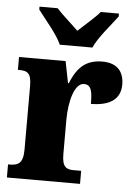

<svg xmlns="http://www.w3.org/2000/svg" viewBox="-54 -808 604 850"><g transform="rotate(5 248.0 -383.0)"><path d="M191 -606H336C355 -651 412 -715 440 -753V-766H359C341 -743 290 -700 263 -674C237 -700 187 -743 168 -766H87V-753C115 -715 172 -651 191 -606ZM9 0H334V-58H302C269 -58 249 -66 249 -125V-277C249 -358 271 -442 313 -442C346 -442 351 -412 351 -357C429 -357 482 -385 482 -454C482 -508 455 -548 386 -548C317 -548 276 -516 246 -440H242L223 -536H16V-479H20C59 -479 76 -470 76 -411V-130C76 -67 53 -58 13 -58H9Z"/></g></svg>

Font: Noto Serif Myanmar Condensed Black
Style: Regular
Weight: 900
Width: 3
Designer: Ben Mitchell and the Monotype Design Team
Foundry: Monotype Imaging Inc.
Version: Version 2.106